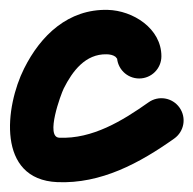

<svg xmlns="http://www.w3.org/2000/svg" viewBox="-49 -321 392 389"><path d="M233 -162C257.9 -162 278 -182.1 278 -207C278 -263.5 220.2 -299.8 169 -301C89.4 -302.8 33.5 -249.7 -0.2 -182.1C-38.6 -105.5 -56.4 42.6 67 48C155.7 51.8 234 9.4 304 -40.3C324.3 -54.7 329.1 -82.7 314.7 -103C300.3 -123.3 272.3 -128.1 252 -113.7C199.2 -76.3 138.1 -39 71 -42C42.2 -43.2 74.4 -130.2 80.2 -141.9C97.8 -176.9 124 -212 167 -211C173 -210.9 179.6 -209.8 184.7 -206.2C186.3 -205 188.9 -200.3 188.4 -202.8C188.1 -204.2 188 -208.4 188 -207C188 -182.1 208.1 -162 233 -162Z"/></svg>

Font: FRB American Cursive Guidelines Arrows Black
Style: Bold Italic
Weight: 900
Italic angle: -25°
Version: Version 2.0;Modular Font Editor K font №1